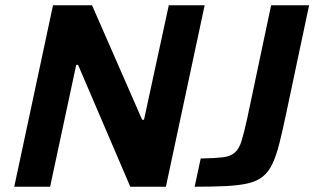

<svg xmlns="http://www.w3.org/2000/svg" viewBox="-20 -708 1192 728"><path d="M34 0 181 -688H329L519 -254H526L620 -688H756L609 0H474L276 -462H269L170 0ZM718 0 741 -107Q794 -108 824 -111.5Q854 -115 870.5 -129.5Q887 -144 896.5 -175.5Q906 -207 918 -262L1008 -688H1152L1066 -282Q1052 -215 1040 -167Q1028 -119 1013.5 -88Q999 -57 977 -39Q955 -21 921 -13Q887 -5 838 -2.5Q789 0 718 0Z"/></svg>

Font: Saira Thin SemiBold
Style: Italic
Weight: 600
Italic angle: -12°
Version: Version 1.101